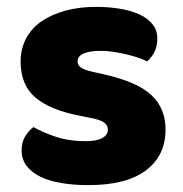

<svg xmlns="http://www.w3.org/2000/svg" viewBox="-20 -522 532 559"><path d="M462 -145Q462 -69 405 -26Q348 17 237 17Q195 17 159 11Q123 5 97.5 -7.5Q72 -20 57.5 -39Q43 -58 43 -84Q43 -108 53 -124.5Q63 -141 77 -152Q106 -136 143.5 -123.5Q181 -111 230 -111Q261 -111 277.5 -120Q294 -129 294 -144Q294 -158 282 -166Q270 -174 242 -179L212 -185Q125 -202 82.5 -238.5Q40 -275 40 -343Q40 -380 56 -410Q72 -440 101 -460Q130 -480 170.5 -491Q211 -502 260 -502Q297 -502 329.5 -496.5Q362 -491 386 -480Q410 -469 424 -451.5Q438 -434 438 -410Q438 -387 429.5 -370.5Q421 -354 408 -343Q400 -348 384 -353.5Q368 -359 349 -363.5Q330 -368 310.5 -371Q291 -374 275 -374Q242 -374 224 -366.5Q206 -359 206 -343Q206 -332 216 -325Q226 -318 254 -312L285 -305Q381 -283 421.5 -244.5Q462 -206 462 -145Z"/></svg>

Font: Baloo Tamma
Style: Regular
Weight: 400
Designer: Divya Kowshik and Ek Type
Foundry: Ek Type
Version: Version 1.443;PS 1.000;hotconv 16.6.51;makeotf.lib2.5.65220;